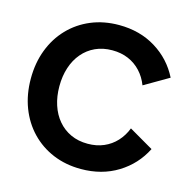

<svg xmlns="http://www.w3.org/2000/svg" viewBox="-109 -843 962 964"><g transform="rotate(15 372.5 -361.0)"><path d="M584.6 -473.2 711.2 -546.9Q667.7 -633.6 584.9 -684.5Q502.1 -735.4 393.8 -735.4Q314.5 -735.4 248.5 -707.8Q182.6 -680.2 134.5 -630Q86.4 -579.8 60.3 -511.4Q34.2 -443.1 34.2 -361.3Q34.2 -279.6 60.3 -211.2Q86.4 -142.9 134.5 -92.7Q182.6 -42.5 248.5 -14.9Q314.5 12.7 393.8 12.7Q502.1 12.7 584.9 -38.2Q667.7 -89.1 711.2 -175.8L584.6 -249.4Q569.2 -209.6 541.9 -180.1Q514.6 -150.6 477.3 -134.6Q440.1 -118.6 393.8 -118.6Q344.9 -118.6 306 -136.5Q267 -154.4 239.4 -187Q211.7 -219.5 197.2 -263.9Q182.6 -308.2 182.6 -361.3Q182.6 -414.5 197.2 -458.8Q211.7 -503.1 239.4 -535.7Q267 -568.3 306 -586.2Q344.9 -604.1 393.8 -604.1Q440.1 -604.1 477.3 -588.1Q514.6 -572.1 541.9 -542.7Q569.2 -513.3 584.6 -473.2Z"/></g></svg>

Font: Giphurs SC
Style: Regular
Weight: 400
Version: Version 0.920